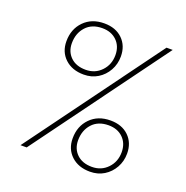

<svg xmlns="http://www.w3.org/2000/svg" viewBox="-129 -838 935 963"><g transform="rotate(20 338.5 -356.0)"><path d="M256 -441Q194 -441 156 -476.5Q118 -512 118 -569Q118 -634 159 -676Q200 -718 267 -718Q328 -718 364.5 -682.5Q401 -647 401 -590Q401 -549 382 -515Q363 -481 330.5 -461Q298 -441 256 -441ZM80 0 601 -710H634L113 0ZM257 -467Q307 -467 340 -501.5Q373 -536 373 -587Q373 -634 343.5 -663Q314 -692 266 -692Q210 -692 178.5 -657Q147 -622 147 -569Q147 -524 176.5 -495.5Q206 -467 257 -467ZM452 6Q390 6 352 -29.5Q314 -65 314 -122Q314 -187 355 -229Q396 -271 463 -271Q524 -271 560.5 -235.5Q597 -200 597 -143Q597 -102 578 -68Q559 -34 526.5 -14Q494 6 452 6ZM453 -20Q503 -20 536 -54.5Q569 -89 569 -140Q569 -187 539.5 -216Q510 -245 462 -245Q406 -245 374.5 -210Q343 -175 343 -122Q343 -77 372.5 -48.5Q402 -20 453 -20Z"/></g></svg>

Font: Livvic Thin
Style: Italic
Weight: 250
Italic angle: -10°
Designer: Jacques Le Bailly, Baron von Fonthausen
Version: Version 1.001; ttfautohint (v1.8.2)